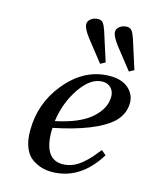

<svg xmlns="http://www.w3.org/2000/svg" viewBox="-114 -827 735 916"><g transform="rotate(15 253.0 -369.0)"><path d="M349 -712Q349 -728 364 -739Q379 -750 399 -750Q415 -750 423.5 -738.5Q432 -727 440 -703L486 -559L462 -546L380 -650Q349 -691 349 -712ZM207 -712Q207 -728 222 -739Q237 -750 257 -750Q273 -750 281.5 -738.5Q290 -727 298 -703L344 -559L320 -546L238 -650Q207 -691 207 -712ZM80 -152Q80 -286 163 -388Q255 -502 382 -502Q441 -502 473.5 -473Q506 -444 506 -402Q506 -348 464 -306Q386 -234 180 -192Q179 -185 179 -176Q179 -37 270 -37Q297 -37 321.5 -47.5Q346 -58 368 -77.5Q390 -97 403.5 -112.5Q417 -128 435 -151L458 -131Q370 12 229 12Q204 12 181 5.5Q158 -1 133.5 -17Q109 -33 94.5 -67.5Q80 -102 80 -152ZM182 -226Q301 -251 356.5 -300.5Q412 -350 412 -408Q412 -434 396 -450.5Q380 -467 354 -467Q296 -467 245.5 -393.5Q195 -320 182 -226Z"/></g></svg>

Font: Heuristica
Style: Italic
Weight: 400
Italic angle: -13°
Version: Version 1.0.2